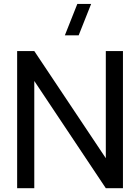

<svg xmlns="http://www.w3.org/2000/svg" viewBox="-20 -988 736 1008"><path d="M393 -802.5H320.5L386 -967.5H458.5ZM70 0V-720H160L535.5 -157.5V-720H625.5V0H535.5L160 -563V0Z"/></svg>

Font: Cns Manrope Med
Style: Regular
Weight: 500
Designer: Mikhail Sharanda
Foundry: Mikhail Sharanda
Version: Version 4.504